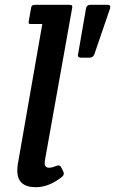

<svg xmlns="http://www.w3.org/2000/svg" viewBox="-20 -766 479 799"><path d="M128 -746H267Q277 -746 279.5 -743Q282 -740 280 -731L167 -99Q166 -93 166 -87Q166 -68 184 -68Q196 -68 212.5 -75Q229 -82 235 -69L243 -53Q250 -40 238 -30Q184 13 129 13Q52 13 52 -56Q52 -68 54 -82L156 -666H113Q103 -665 100.5 -668Q98 -671 100 -680L109 -731Q110 -740 114 -743Q118 -746 128 -746ZM338 -731Q341 -746 356 -746H428Q439 -746 439 -737Q439 -734 438 -731L373 -541Q368 -526 352 -526H317Q304 -526 304 -536Q304 -538 305 -541Z"/></svg>

Font: Crete Round
Style: Italic
Weight: 400
Designer: Veronika Burian
Foundry: TypeTogether
Version: Version 1.001; ttfautohint (v1.6)